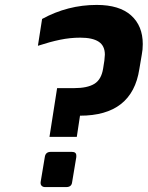

<svg xmlns="http://www.w3.org/2000/svg" viewBox="-20 -759 600 780"><path d="M212 -401H281Q335 -401 363.5 -418.5Q392 -436 399 -481L404 -513Q406 -531 406 -537Q406 -573 381 -589.5Q356 -606 306 -606Q265 -606 224 -597.5Q183 -589 134 -573L151 -682Q255 -739 373 -739Q465 -739 512.5 -696.5Q560 -654 560 -580Q560 -557 556 -537L546 -478Q517 -289 305 -289L292 -203H181ZM145 -15V-19L162 -121Q165 -142 186 -142H272Q290 -142 290 -127V-121L273 -19Q271 1 249 1H163Q155 1 150 -3.5Q145 -8 145 -15Z"/></svg>

Font: Exo
Style: Bold Italic
Weight: 700
Italic angle: -9°
Designer: Natanael Gama
Foundry: Natanael Gama
Version: Version 1.500; ttfautohint (v1.6)